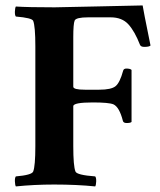

<svg xmlns="http://www.w3.org/2000/svg" viewBox="-20 -668 576 692"><path d="M176.8 -641.6Q200.2 -641.6 338.4 -645Q476.6 -648.4 494.1 -648.4Q495.1 -638.7 522.5 -503.9Q517.6 -499 500 -499Q487.3 -499 484.4 -506.8Q465.8 -554.7 442.9 -580.1Q419.9 -605.5 378.9 -605.5H297.9Q253.9 -605.5 249 -593.8Q244.1 -582 244.1 -534.2V-355.5Q244.1 -344.7 286.1 -344.7H337.9Q380.9 -344.7 396.5 -357.4Q412.1 -370.1 423.8 -413.1Q425.8 -420.9 435.5 -420.9Q449.2 -420.9 454.1 -416V-228.5Q450.2 -224.6 436.5 -224.6Q424.8 -224.6 422.9 -232.4Q410.2 -282.2 388.7 -292Q372.1 -298.8 314.5 -298.8Q244.1 -298.8 244.1 -285.2V-141.6Q244.1 -69.3 252 -49.8Q256.8 -37.1 323.2 -32.2Q327.1 -27.3 326.7 -14.2Q326.2 -1 323.2 3.9Q256.8 -2.9 174.8 -2.9Q103.5 -2.9 37.1 3.9Q34.2 -1 33.7 -14.2Q33.2 -27.3 37.1 -32.2Q94.7 -37.1 99.6 -49.8Q107.4 -69.3 107.4 -141.6V-501Q107.4 -573.2 99.6 -592.8Q95.7 -603.5 37.1 -608.4Q33.2 -613.3 33.7 -626.5Q34.2 -639.6 37.1 -644.5Q81.1 -641.6 176.8 -641.6Z"/></svg>

Font: Crimson
Style: Bold
Weight: 700
Version: Version 0.8 ; ttfautohint (v1.00) -l 8 -r 50 -G 200 -x 14 -D